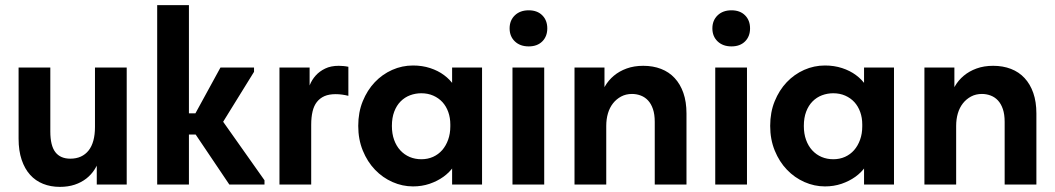

<svg xmlns="http://www.w3.org/2000/svg" viewBox="-20 -720 4116 749"><path d="M213.5 9Q245.7 9 271.5 0.4Q297.2 -8.2 316.9 -23.6Q336.5 -39 349.7 -60Q363 -81 369.7 -105L357.5 -128V0H474.3V-456.5H350.5V-224.5Q350.5 -194.5 344.2 -171.5Q338 -148.5 325.6 -132.9Q313.2 -117.3 295.3 -109.1Q277.3 -101 254.5 -101Q215.5 -101 195.9 -126.5Q176.3 -152 176.3 -207V-456.5H52.5V-179Q52.5 -132 64.5 -96.6Q76.5 -61.2 97.5 -38Q118.5 -14.7 148 -2.9Q177.5 9 213.5 9Z M874.7 0H1011.8V-16.8L826.3 -279.3L827 -207L971 -439.8V-456.5H840L717.8 -233ZM670.3 -195.2H786.3V-278H670.3ZM593.2 0H717V-325.5V-332.2V-700H593.2V-332.2V-325.5V-126V-111Z M1301.5 -463.3Q1270.5 -463.3 1248.4 -452.5Q1226.3 -441.8 1211.5 -425.3Q1196.8 -408.8 1188.5 -388.4Q1180.3 -368 1177.3 -348.8L1187.8 -325.5V-456.5H1070.2V0H1194V-233.2Q1194 -262.7 1199.3 -285Q1204.5 -307.2 1216.1 -322.1Q1227.8 -337 1245.6 -344.9Q1263.5 -352.7 1289.3 -352.7Q1302 -352.7 1314.9 -350.9Q1327.8 -349 1339 -346.2V-459.5Q1329.5 -461.5 1319.5 -462.4Q1309.5 -463.3 1301.5 -463.3Z M1743.7 0H1860.5V-325.5V-332.5V-456.5H1743.7V-332.5L1736.7 -325.5V-126L1743.7 -111ZM1591.2 7.2Q1625.7 7.2 1655.9 -3Q1686 -13.3 1709.9 -30.4Q1733.7 -47.5 1749.9 -70.9Q1766 -94.3 1771.8 -120.8V-226.8H1736.7Q1736.7 -198.5 1728.2 -174.9Q1719.7 -151.3 1705 -134.4Q1690.2 -117.5 1669.4 -108.1Q1648.5 -98.8 1623.8 -98.8Q1599.3 -98.8 1578.3 -107.6Q1557.3 -116.5 1541.6 -133.5Q1526 -150.5 1517.4 -174.5Q1508.8 -198.5 1508.8 -228.5Q1508.8 -260.5 1517.9 -284.5Q1527 -308.5 1542.9 -324.5Q1558.8 -340.5 1579.8 -348.4Q1600.8 -356.2 1623.5 -356.2Q1649 -356.2 1670.1 -347Q1691.2 -337.7 1706 -321.6Q1720.7 -305.5 1728.7 -283.1Q1736.7 -260.8 1736.7 -234.5H1766.8V-342Q1764.5 -366 1750 -387.9Q1735.5 -409.8 1712.2 -427Q1689 -444.3 1658.1 -454.4Q1627.2 -464.5 1591.2 -464.5Q1548.7 -464.5 1510.1 -447.4Q1471.5 -430.3 1442.1 -399.3Q1412.7 -368.3 1395.1 -325.1Q1377.5 -282 1377.5 -229Q1377.5 -176 1395.4 -132.4Q1413.2 -88.8 1443 -57.8Q1472.7 -26.8 1511.4 -9.8Q1550 7.2 1591.2 7.2Z M1979.2 0H2103V-456.5H1979.2ZM2042.5 -539Q2076 -539 2095.5 -558.5Q2115 -578 2115 -609.3Q2115 -640.6 2095.5 -660.2Q2076 -679.8 2042.5 -679.8Q2009 -679.8 1988.5 -660.2Q1968 -640.6 1968 -609.3Q1968 -578 1988.5 -558.5Q2009 -539 2042.5 -539Z M2221.2 0H2345V-325.5L2338.1 -332.5V-456.5H2221.2V-332.5V-325.5V-126V-111ZM2534.2 -244.7V0H2658V-266.8V-277.3Q2658 -322.8 2645.9 -357.4Q2633.8 -392 2611.8 -415.6Q2589.8 -439.3 2558.6 -451.3Q2527.5 -463.3 2489.4 -463.3Q2453.5 -463.3 2424.6 -452.8Q2395.8 -442.3 2374.6 -424.5Q2353.5 -406.8 2340 -383.4Q2326.5 -360 2321.3 -334V-229H2345Q2345 -255.2 2351.6 -277.7Q2358.3 -300.2 2371.4 -316.9Q2384.5 -333.5 2403.1 -343.5Q2421.8 -353.5 2445.5 -353.5Q2463.5 -353.5 2479.9 -347.2Q2496.2 -341 2508.2 -328Q2520.2 -315 2527.2 -294.5Q2534.2 -273.9 2534.2 -244.7Z M2770.2 0H2894V-456.5H2770.2ZM2833.5 -539Q2867 -539 2886.5 -558.5Q2906 -578 2906 -609.3Q2906 -640.6 2886.5 -660.2Q2867 -679.8 2833.5 -679.8Q2800 -679.8 2779.5 -660.2Q2759 -640.6 2759 -609.3Q2759 -578 2779.5 -558.5Q2800 -539 2833.5 -539Z M3350.7 0H3467.5V-325.5V-332.5V-456.5H3350.7V-332.5L3343.7 -325.5V-126L3350.7 -111ZM3198.2 7.2Q3232.7 7.2 3262.9 -3Q3293 -13.3 3316.9 -30.4Q3340.7 -47.5 3356.9 -70.9Q3373 -94.3 3378.8 -120.8V-226.8H3343.7Q3343.7 -198.5 3335.2 -174.9Q3326.7 -151.3 3312 -134.4Q3297.2 -117.5 3276.4 -108.1Q3255.5 -98.8 3230.8 -98.8Q3206.3 -98.8 3185.3 -107.6Q3164.3 -116.5 3148.6 -133.5Q3133 -150.5 3124.4 -174.5Q3115.8 -198.5 3115.8 -228.5Q3115.8 -260.5 3124.9 -284.5Q3134 -308.5 3149.9 -324.5Q3165.8 -340.5 3186.8 -348.4Q3207.8 -356.2 3230.5 -356.2Q3256 -356.2 3277.1 -347Q3298.2 -337.7 3313 -321.6Q3327.7 -305.5 3335.7 -283.1Q3343.7 -260.8 3343.7 -234.5H3373.8V-342Q3371.5 -366 3357 -387.9Q3342.5 -409.8 3319.2 -427Q3296 -444.3 3265.1 -454.4Q3234.2 -464.5 3198.2 -464.5Q3155.7 -464.5 3117.1 -447.4Q3078.5 -430.3 3049.1 -399.3Q3019.7 -368.3 3002.1 -325.1Q2984.5 -282 2984.5 -229Q2984.5 -176 3002.4 -132.4Q3020.2 -88.8 3050 -57.8Q3079.7 -26.8 3118.4 -9.8Q3157 7.2 3198.2 7.2Z M3586.2 0H3710V-325.5L3703.1 -332.5V-456.5H3586.2V-332.5V-325.5V-126V-111ZM3899.2 -244.7V0H4023V-266.8V-277.3Q4023 -322.8 4010.9 -357.4Q3998.8 -392 3976.8 -415.6Q3954.8 -439.3 3923.6 -451.3Q3892.5 -463.3 3854.4 -463.3Q3818.5 -463.3 3789.6 -452.8Q3760.8 -442.3 3739.6 -424.5Q3718.5 -406.8 3705 -383.4Q3691.5 -360 3686.3 -334V-229H3710Q3710 -255.2 3716.6 -277.7Q3723.3 -300.2 3736.4 -316.9Q3749.5 -333.5 3768.1 -343.5Q3786.8 -353.5 3810.5 -353.5Q3828.5 -353.5 3844.9 -347.2Q3861.2 -341 3873.2 -328Q3885.2 -315 3892.2 -294.5Q3899.2 -273.9 3899.2 -244.7Z"/></svg>

Font: Tilda Sans VF
Style: Regular
Weight: 400
Designer: ParaType Ltd
Foundry: ParaType Ltd
Version: Version 1.010